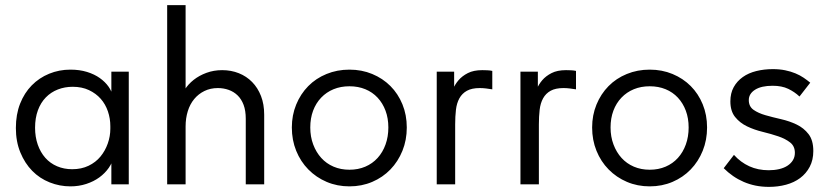

<svg xmlns="http://www.w3.org/2000/svg" viewBox="-20 -720 3228 750"><path d="M415 0H483V-309V-316V-440H415V-316L411 -309V-126L415 -111ZM255 8Q288 8 317 -1.5Q346 -11 368 -27Q390 -43 405 -64.5Q420 -86 425 -111V-217H411Q411 -188 401 -159.5Q391 -131 372.5 -108.5Q354 -86 326 -72.5Q298 -59 262 -59Q230 -59 203 -70.5Q176 -82 157 -103.5Q138 -125 127.5 -155Q117 -185 117 -221Q117 -259 128 -289Q139 -319 159 -339.5Q179 -360 206 -370.5Q233 -381 264 -381Q300 -381 327.5 -368Q355 -355 373.5 -334Q392 -313 401.5 -285Q411 -257 411 -227H420V-345Q417 -363 404 -381.5Q391 -400 370 -415Q349 -430 320 -439Q291 -448 255 -448Q211 -448 172 -432Q133 -416 104 -386.5Q75 -357 58.5 -315Q42 -273 42 -220Q42 -167 59.5 -124.5Q77 -82 106 -52.5Q135 -23 174 -7.5Q213 8 255 8Z M633 0H705V-309V-316V-700H633V-316V-309V-126V-111ZM940 -256V0H1012V-263V-272Q1012 -313 999.5 -345Q987 -377 965 -399.5Q943 -422 913 -434Q883 -446 848 -446Q815 -446 786.5 -435.5Q758 -425 736.5 -408Q715 -391 701.5 -369.5Q688 -348 685 -325V-226H705Q705 -258 713.5 -285.5Q722 -313 738.5 -333Q755 -353 778.5 -364.5Q802 -376 831 -376Q853 -376 873 -369Q893 -362 908 -347.5Q923 -333 931.5 -310.5Q940 -288 940 -256Z M1345 8Q1393 8 1434 -9.5Q1475 -27 1505 -58Q1535 -89 1552 -131Q1569 -173 1569 -222Q1569 -271 1552 -312.5Q1535 -354 1505 -384Q1475 -414 1434 -431Q1393 -448 1345 -448Q1297 -448 1255.5 -431Q1214 -414 1184 -383.5Q1154 -353 1137 -311.5Q1120 -270 1120 -222Q1120 -173 1137 -131Q1154 -89 1184.5 -58Q1215 -27 1256 -9.5Q1297 8 1345 8ZM1345 -57Q1311 -57 1283 -69Q1255 -81 1235 -103Q1215 -125 1203.5 -155.5Q1192 -186 1192 -222Q1192 -258 1203 -287.5Q1214 -317 1234.5 -338.5Q1255 -360 1283 -371.5Q1311 -383 1345 -383Q1379 -383 1407 -371.5Q1435 -360 1455 -338.5Q1475 -317 1486 -287.5Q1497 -258 1497 -222Q1497 -186 1486 -155.5Q1475 -125 1455 -103Q1435 -81 1407 -69Q1379 -57 1345 -57Z M1864 -446Q1830 -446 1807.5 -434.5Q1785 -423 1771 -406.5Q1757 -390 1749.5 -371.5Q1742 -353 1739 -339L1754 -309V-440H1686V0H1758V-234Q1758 -265 1761 -291Q1764 -317 1774.5 -336Q1785 -355 1804 -365.5Q1823 -376 1854 -376Q1866 -376 1878.5 -374.5Q1891 -373 1903 -371V-443Q1895 -445 1883.5 -445.5Q1872 -446 1864 -446Z M2191 -446Q2157 -446 2134.5 -434.5Q2112 -423 2098 -406.5Q2084 -390 2076.5 -371.5Q2069 -353 2066 -339L2081 -309V-440H2013V0H2085V-234Q2085 -265 2088 -291Q2091 -317 2101.5 -336Q2112 -355 2131 -365.5Q2150 -376 2181 -376Q2193 -376 2205.5 -374.5Q2218 -373 2230 -371V-443Q2222 -445 2210.5 -445.5Q2199 -446 2191 -446Z M2518 8Q2566 8 2607 -9.5Q2648 -27 2678 -58Q2708 -89 2725 -131Q2742 -173 2742 -222Q2742 -271 2725 -312.5Q2708 -354 2678 -384Q2648 -414 2607 -431Q2566 -448 2518 -448Q2470 -448 2428.5 -431Q2387 -414 2357 -383.5Q2327 -353 2310 -311.5Q2293 -270 2293 -222Q2293 -173 2310 -131Q2327 -89 2357.5 -58Q2388 -27 2429 -9.5Q2470 8 2518 8ZM2518 -57Q2484 -57 2456 -69Q2428 -81 2408 -103Q2388 -125 2376.5 -155.5Q2365 -186 2365 -222Q2365 -258 2376 -287.5Q2387 -317 2407.5 -338.5Q2428 -360 2456 -371.5Q2484 -383 2518 -383Q2552 -383 2580 -371.5Q2608 -360 2628 -338.5Q2648 -317 2659 -287.5Q2670 -258 2670 -222Q2670 -186 2659 -155.5Q2648 -125 2628 -103Q2608 -81 2580 -69Q2552 -57 2518 -57Z M2984 10Q3019 10 3050.5 1.5Q3082 -7 3105.5 -24.5Q3129 -42 3143 -68.5Q3157 -95 3157 -130Q3157 -172 3138.5 -196Q3120 -220 3092 -233.5Q3064 -247 3031 -254.5Q2998 -262 2970 -270Q2942 -278 2923.5 -291Q2905 -304 2905 -329Q2905 -354 2929.5 -369.5Q2954 -385 2998 -385Q3034 -385 3059 -373Q3084 -361 3103 -343L3145 -397Q3133 -407 3119 -416.5Q3105 -426 3087 -433.5Q3069 -441 3047 -445.5Q3025 -450 2999 -450Q2965 -450 2934.5 -442.5Q2904 -435 2881.5 -419Q2859 -403 2846 -379.5Q2833 -356 2833 -324Q2833 -286 2851.5 -263Q2870 -240 2898 -226.5Q2926 -213 2959 -205Q2992 -197 3020 -187.5Q3048 -178 3066.5 -163.5Q3085 -149 3085 -123Q3085 -107 3077.5 -94.5Q3070 -82 3056.5 -73Q3043 -64 3024 -59.5Q3005 -55 2983 -55Q2941 -55 2907 -70.5Q2873 -86 2847 -115L2807 -63Q2824 -46 2843.5 -32.5Q2863 -19 2885 -9.5Q2907 0 2931.5 5Q2956 10 2984 10Z"/></svg>

Font: Tilda Sans VF
Style: Regular
Weight: 400
Designer: ParaType Ltd
Foundry: ParaType Ltd
Version: Version 1.010